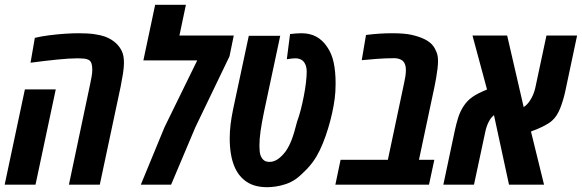

<svg xmlns="http://www.w3.org/2000/svg" viewBox="-26 -780 2458 811"><path d="M265.1 0 355 -425.8Q358.9 -443.4 361.3 -458.3Q363.8 -473.1 363.8 -486.3Q363.8 -501.5 360.4 -512Q356.9 -522.5 348.6 -526.9Q341.3 -531.2 328.6 -532.5Q315.9 -533.7 302.7 -533.7Q267.6 -533.7 214.6 -528.3Q161.6 -522.9 103 -515.1L121.1 -620.1Q149.4 -627 182.9 -631.1Q216.3 -635.3 248.3 -637.5Q280.3 -639.6 305.2 -639.6Q346.2 -639.6 372.8 -635.7Q399.4 -631.8 417.5 -625.5Q431.6 -620.1 443.4 -613Q455.1 -606 464.8 -596.7Q478.5 -584 488 -565.2Q497.6 -546.4 497.6 -515.1Q497.6 -495.6 493.7 -470.2Q489.7 -444.8 483.9 -415.5L395.5 0ZM-6.3 0 79.1 -402.3H209.5L124 0Z M568.8 0 668.9 -242.7 807.1 -524.9H579.6L629.4 -759.8H759.3L731.9 -629.9H961.4L943.4 -542L799.3 -242.7L696.8 0Z M1103.5 10.7Q1050.3 10.7 1017.1 -11.2Q983.9 -33.2 966.8 -70.8Q955.1 -96.2 949.7 -127.7Q944.3 -159.2 944.3 -194.8Q944.3 -225.1 948 -255.1Q951.7 -285.2 959 -320.3L1024.9 -628.9H1157.7L1089.8 -310.5Q1079.6 -261.2 1074.7 -227.1Q1069.8 -192.9 1069.8 -164.1Q1069.8 -151.4 1071 -139.4Q1072.3 -127.4 1076.7 -118.2Q1081.5 -108.4 1089.8 -102.3Q1098.1 -96.2 1112.8 -96.2Q1130.9 -96.2 1148.2 -108.2Q1165.5 -120.1 1181.6 -142.1Q1195.3 -162.1 1205.8 -189.2Q1216.3 -216.3 1229 -266.6Q1236.8 -287.1 1244.1 -315.4Q1251.5 -343.8 1257.3 -374Q1263.2 -404.3 1266.4 -431.4Q1269.5 -458.5 1269.5 -476.6Q1269.5 -494.1 1264.4 -506.3Q1259.3 -518.6 1251 -524.9Q1244.6 -529.8 1236.8 -531.7Q1229 -533.7 1222.2 -533.7Q1215.3 -533.7 1206.5 -532.7Q1197.8 -531.7 1185.5 -529.8L1199.2 -636.2Q1212.4 -637.7 1225.1 -638.7Q1237.8 -639.6 1247.1 -639.6Q1282.7 -639.6 1309.3 -625.5Q1335.9 -611.3 1355.5 -582.5Q1375.5 -553.7 1383.5 -515.6Q1391.6 -477.5 1391.6 -427.2Q1391.6 -392.1 1387.7 -362.8Q1383.8 -333.5 1377 -302.7Q1370.6 -273.4 1360.6 -240Q1350.6 -206.5 1337.9 -175Q1325.2 -143.6 1311 -119.6Q1293.5 -89.8 1268.6 -64.2Q1243.7 -38.6 1224.6 -24.4Q1203.6 -9.8 1180.4 -2.2Q1157.2 5.4 1137 8.1Q1116.7 10.7 1103.5 10.7Z M1390.6 0 1412.6 -105H1612.3L1680.2 -425.8Q1684.1 -442.9 1686.3 -457.3Q1688.5 -471.7 1688.5 -484.4Q1688.5 -496.6 1685.5 -506.1Q1682.6 -515.6 1675.8 -522.5Q1668.5 -528.8 1658.9 -531.5Q1649.4 -534.2 1640.1 -534.2Q1619.1 -534.2 1601.1 -533.4Q1583 -532.7 1563.7 -531.2Q1544.4 -529.8 1520 -527.3L1502 -525.9L1520 -632.3Q1550.3 -636.2 1577.6 -637.9Q1605 -639.6 1629.4 -639.6Q1682.6 -639.6 1712.6 -632.8Q1742.7 -626 1764.6 -615.7Q1783.2 -606.9 1795.2 -595.5Q1807.1 -584 1814 -568.4Q1819.3 -558.1 1821.8 -547.4Q1824.2 -536.6 1824.2 -522Q1824.2 -507.3 1821.8 -487.8Q1819.3 -468.3 1815.9 -448.7Q1812.5 -429.2 1809.6 -415.5L1743.7 -105H1808.6L1786.1 0Z M1846.7 0 1895.5 -230.5Q1900.9 -255.4 1908.9 -281.7Q1917 -308.1 1931.2 -330.1Q1946.3 -354 1968.8 -369.9Q1991.2 -385.7 2031.2 -401.9L1969.7 -629.9H2116.2L2186 -327.6Q2192.9 -332 2199.7 -338.9Q2206.5 -345.7 2212.4 -355Q2219.7 -365.7 2225.6 -379.4Q2231.4 -393.1 2234.9 -408.2L2282.2 -629.9H2411.6L2362.8 -399.4Q2354 -357.9 2340.6 -323.7Q2327.1 -289.6 2307.6 -272Q2296.4 -261.2 2278.1 -251.5Q2259.8 -241.7 2242.2 -234.4Q2224.6 -227.1 2216.8 -224.6L2272 0H2124L2060.5 -293.9Q2055.2 -289.6 2050.3 -283.9Q2045.4 -278.3 2041.5 -271Q2035.6 -261.2 2031 -248.8Q2026.4 -236.3 2023.4 -221.2L1976.1 0Z"/></svg>

Font: Open Sans Condensed
Style: Italic
Weight: 400
Width: 3
Italic angle: -12°
Designer: Monotype Design Team
Foundry: Monotype Imaging Inc.
Version: Version 3.000